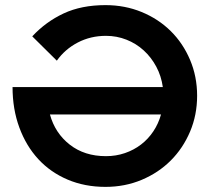

<svg xmlns="http://www.w3.org/2000/svg" viewBox="-20 -724 823 750"><path d="M392 6Q311 6 244 -22.5Q177 -51 129.5 -102.5Q82 -154 55.5 -226Q29 -298 29 -384H616Q610 -427 590.5 -463.5Q571 -500 541.5 -527Q512 -554 474 -569Q436 -584 394 -584Q334 -584 284 -558Q234 -532 202 -487L106 -582Q159 -639 228.5 -671.5Q298 -704 392 -704Q468 -704 533.5 -677Q599 -650 647 -602.5Q695 -555 722.5 -490Q750 -425 750 -350Q750 -275 722.5 -210Q695 -145 647 -97Q599 -49 533.5 -21.5Q468 6 392 6ZM394 -114Q433 -114 468 -126Q503 -138 531 -159.5Q559 -181 579 -211Q599 -241 609 -277H175Q195 -204 252.5 -159Q310 -114 394 -114Z"/></svg>

Font: QuotatisMedium
Style: Regular
Weight: 500
Designer: Julieta Ulanovsky
Foundry: Quotatis-Medium
Version: Version 4.000;PS 004.000;hotconv 1.0.88;makeotf.lib2.5.64775